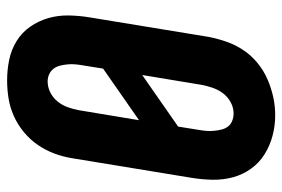

<svg xmlns="http://www.w3.org/2000/svg" viewBox="-147 -639 794 540"><g transform="rotate(90 250.0 -369.0)"><path d="M206 8Q176 8 147.5 2Q119 -4 95 -19Q71 -34 55 -57Q39 -80 31 -107.5Q23 -135 23.5 -165Q24 -195 29 -225L84 -560Q89 -585 97.5 -609.5Q106 -634 121 -656.5Q136 -679 157.5 -696.5Q179 -714 203.5 -724.5Q228 -735 253 -740.5Q278 -746 304 -746Q334 -746 362 -738.5Q390 -731 414 -716Q438 -701 454.5 -678Q471 -655 478.5 -627.5Q486 -600 485.5 -570Q485 -540 480 -510L425 -175Q421 -150 412 -125.5Q403 -101 388 -79Q373 -57 352 -39.5Q331 -22 306.5 -11Q282 0 256.5 4Q231 8 206 8ZM191 -372 336 -473 345 -529Q347 -540 348 -551Q349 -562 348 -573Q347 -584 344.5 -594.5Q342 -605 336 -613Q330 -621 320 -625Q310 -629 299 -629Q283 -629 268 -621Q253 -613 243 -600Q233 -587 227.5 -571.5Q222 -556 219 -541ZM209 -106Q225 -106 240 -113.5Q255 -121 265.5 -134Q276 -147 281.5 -162.5Q287 -178 290 -194L318 -363L173 -262L164 -206Q162 -195 161 -184Q160 -173 161 -162.5Q162 -152 164.5 -141.5Q167 -131 173 -123Q179 -115 188.5 -110.5Q198 -106 209 -106Z"/></g></svg>

Font: Iosevka Curly Heavy Oblique
Style: Regular
Weight: 900
Italic angle: -9°
Monospace: yes
Designer: Belleve Invis
Foundry: Belleve Invis
Version: Version 11.1.0; ttfautohint (v1.8.3)